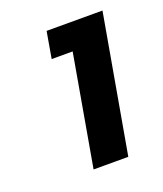

<svg xmlns="http://www.w3.org/2000/svg" viewBox="-79 -759 392 462"><g transform="rotate(-20 117.5 -528.0)"><path d="M84 -352.1 133.8 -636.2H80.1L91.8 -704.1H234.9L172.9 -352.1Z"/></g></svg>

Font: SVN-Poppins Medium
Style: Italic
Weight: 500
Italic angle: -10°
Designer: Ninad Kale (Devanagari), Jonny Pinhorn (Latin)
Foundry: Indian Type Foundry
Version: Version 3.002 2017